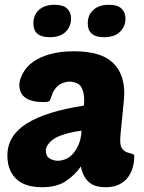

<svg xmlns="http://www.w3.org/2000/svg" viewBox="-20 -775 603 805"><path d="M120 -677Q120 -713 144 -734Q168 -755 209 -755Q245 -755 261.5 -739Q278 -723 278 -697Q278 -664 255 -641.5Q232 -619 188 -619Q120 -619 120 -677ZM348 -677Q348 -713 372 -734Q396 -755 437 -755Q473 -755 489.5 -739Q506 -723 506 -697Q506 -664 483 -641.5Q460 -619 416 -619Q348 -619 348 -677ZM322 -227Q294 -224 267 -217Q240 -210 219 -200Q198 -190 185 -174Q172 -158 172 -145Q172 -120 188 -110.5Q204 -101 222 -101Q239 -101 256.5 -108.5Q274 -116 287 -131.5Q300 -147 310 -170Q320 -193 322 -227ZM11 -123Q11 -206 92 -257Q173 -308 331 -332Q332 -334 332.5 -339.5Q333 -345 333 -356Q333 -388 321 -409.5Q309 -431 271 -433Q250 -431 237 -424.5Q224 -418 214.5 -406.5Q205 -395 201.5 -387Q198 -379 192 -361Q190 -352 183.5 -349.5Q177 -347 163 -347Q61 -347 61 -420Q61 -439 75.5 -467Q90 -495 118.5 -515.5Q147 -536 190 -548Q233 -560 290 -560Q401 -560 451 -514Q501 -468 501 -384Q501 -373 498.5 -344.5Q496 -316 492.5 -284.5Q489 -253 486.5 -225Q484 -197 484 -186Q484 -161 493 -150.5Q502 -140 513.5 -136Q525 -132 534 -130Q543 -128 543 -120Q543 -98 537 -75Q531 -52 517.5 -33Q504 -14 480.5 -2Q457 10 423 10Q375 10 351 -13Q327 -36 319 -77Q295 -42 256.5 -16Q218 10 156 10Q126 10 99.5 3Q73 -4 53.5 -20Q34 -36 22.5 -61.5Q11 -87 11 -123Z"/></svg>

Font: Poetsen One
Style: Regular
Weight: 400
Designer: Pablo Impallari, Rodrigo Fuenzalida
Foundry: Pablo Impallari, Rodrigo Fuenzalida
Version: Version 1.001; ttfautohint (v0.93) -l 8 -r 50 -G 200 -x 14 -